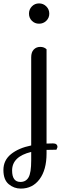

<svg xmlns="http://www.w3.org/2000/svg" viewBox="-184 -727 402 1126"><path d="M89 -438V115Q101 114 127 114Q153 114 153 136L147 151Q108 151 89 152V173Q89 269 48 324Q7 379 -62 379Q-102 379 -133 353Q-164 327 -164 270Q-164 213 -119.5 177Q-75 141 -1 126V-391Q-1 -421 14 -436.5Q29 -452 52 -452Q75 -452 89 -438ZM-64 340Q-32 340 -16.5 313Q-1 286 -1 214V164Q-113 191 -113 273Q-113 340 -64 340ZM3 -605Q-14 -622 -14 -647Q-14 -672 3 -689.5Q20 -707 45 -707Q70 -707 87.5 -689.5Q105 -672 105 -647Q105 -622 87.5 -605Q70 -588 45 -588Q20 -588 3 -605Z"/></svg>

Font: Sofia
Style: Regular
Weight: 400
Designer: Paula Nazal and Daniel Hernndez
Foundry: Paula Nazal, Daniel Hernndez
Version: Version 1.001